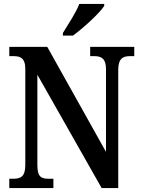

<svg xmlns="http://www.w3.org/2000/svg" viewBox="-20 -951 715 971"><path d="M298 -784V-771H349C404 -811 485 -886 507 -921V-931H381C364 -886 325 -829 298 -784ZM27 0H250V-47H227C190 -47 169 -55 169 -116V-573L494 0H578V-598C578 -655 602 -667 636 -667H659V-714H436V-667H458C491 -667 516 -656 516 -602V-183L219 -714H27V-667H49C81 -667 108 -659 108 -602V-116C108 -55 82 -47 45 -47H27Z"/></svg>

Font: Noto Serif Ethiopic Condensed SemiBold
Style: Regular
Weight: 600
Width: 3
Designer: Monotype Design Team
Foundry: Monotype Imaging Inc.
Version: Version 2.102